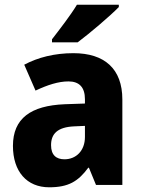

<svg xmlns="http://www.w3.org/2000/svg" viewBox="-20 -837 604 816"><path d="M485 -807V-817H307C280 -772 234 -713 201 -670V-657H310C361 -695 449 -770 485 -807ZM292 -611C212 -611 141 -593 83 -562L131 -452C182 -476 228 -491 271 -491C316 -491 341 -467 341 -415V-397L255 -394C111 -388 35 -334 35 -217C35 -108 94 -41 189 -41C271 -41 312 -66 355 -124H358L388 -51H500V-414C500 -545 424 -611 292 -611ZM296 -300 341 -302V-255C341 -196 303 -160 254 -160C219 -160 197 -178 197 -220C197 -268 224 -297 296 -300Z"/></svg>

Font: Noto Sans Tamil UI SemiCondensed ExtraBold
Style: Regular
Weight: 800
Width: 4
Designer: Jelle Bosma - Monotype Design Team
Foundry: Monotype Imaging Inc.
Version: Version 2.004